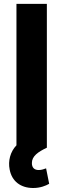

<svg xmlns="http://www.w3.org/2000/svg" viewBox="-20 -747 321 971"><path d="M217 -727.3H63.2V-12.1C31.6 20.6 20.2 67.5 28.8 110.1C39.8 170.1 84.9 203.8 147.7 203.8C183.9 203.8 211.3 192.5 228.7 182.5L213.1 104.4C203.5 107.6 191.8 112.9 175.8 112.9C153.1 112.9 141 100.1 141.3 77.4C141 43.3 172.2 21 217 0Z"/></svg>

Font: Magic Ui Pro
Style: Bold
Weight: 700
Designer: Stefan Endress, Andreas Faust
Version: Version 1.000;FEAKit 1.0